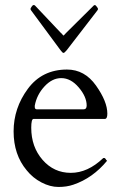

<svg xmlns="http://www.w3.org/2000/svg" viewBox="-20 -729 494 762"><path d="M113 -257Q104 -257 104 -222Q104 -146 149 -94.5Q194 -43 261 -43Q328 -43 389 -101Q390 -102 392 -102H394Q397 -102 399.5 -97.5Q402 -93 405 -91Q348 -22 271 4Q245 13 212 13Q179 13 144.5 -5Q110 -23 86 -53Q34 -115 34 -207.5Q34 -300 90.5 -376.5Q147 -453 246 -453Q316 -453 361 -389.5Q406 -326 406 -278Q406 -257 396 -257ZM118 -304Q118 -295 127 -295H311Q324 -295 324 -310Q324 -345 292.5 -382Q261 -419 223 -419Q187 -419 156.5 -386Q126 -353 118 -310ZM353 -708Q355 -709 357 -709Q359 -709 364 -702.5Q369 -696 369 -693.5Q369 -691 366 -687L245 -530Q236 -519 232 -519Q228 -519 220 -530L104 -687Q101 -691 101 -693.5Q101 -696 105.5 -702.5Q110 -709 113 -709Q116 -709 118 -708L222 -598Q224 -597 227.5 -592.5Q231 -588 232 -588Q233 -588 237 -592.5Q241 -597 242 -598Z"/></svg>

Font: Cardo
Style: Regular
Weight: 400
Designer: David J. Perry
Foundry: David J. Perry
Version: Version 1.0451